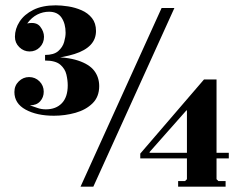

<svg xmlns="http://www.w3.org/2000/svg" viewBox="-20 -700 908 720"><path d="M92 -305 34 -355Q34 -379 50.5 -395Q67 -411 89 -411Q112 -411 128 -395Q144 -379 144 -356Q144 -335 130.5 -320Q117 -305 92 -305ZM91 -507Q69 -507 52.5 -523Q36 -539 36 -562L82 -612Q116 -619 130.5 -600.5Q145 -582 145 -562Q145 -539 129.5 -523Q114 -507 91 -507ZM34 -355 92 -305Q107 -300 121 -295Q135 -290 152 -290Q190 -290 212 -313Q234 -336 234 -380Q234 -399 229 -420.5Q224 -442 206 -457.5Q188 -473 149 -473V-494Q182 -494 198.5 -508.5Q215 -523 220.5 -542.5Q226 -562 226 -577Q226 -611 211 -633.5Q196 -656 164 -656Q141 -656 120 -645.5Q99 -635 82 -612L36 -562Q36 -592 53.5 -619Q71 -646 105 -663Q139 -680 189 -680Q210 -680 236 -676Q262 -672 286 -661.5Q310 -651 325 -632Q340 -613 340 -584Q340 -553 319.5 -531.5Q299 -510 259.5 -497.5Q220 -485 163 -479L156 -487Q230 -487 272.5 -473Q315 -459 333.5 -434.5Q352 -410 352 -377Q352 -337 327 -312.5Q302 -288 263 -277Q224 -266 182 -266Q118 -266 76 -289Q34 -312 34 -355ZM282 0 586 -670H634L330 0ZM506 -106 541 -127H838V-106ZM506 -106V-124L745 -402H792V-28L799 -21H826V0H648V-21H674L681 -28V-286H679L541 -130V-127Z"/></svg>

Font: Brygada 1918
Style: Regular
Weight: 400
Designer: Mateusz Machalski | Borys Kosmynka | Przemek Hoffer
Foundry: NIEPODLEGLA 2018
Version: Version 3.006